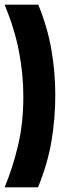

<svg xmlns="http://www.w3.org/2000/svg" viewBox="-20 -718 275 823"><path d="M0 -698H144Q184 -600 200.5 -504Q217 -408 217 -309Q217 -210 200.5 -112.5Q184 -15 143 85H0Q35 0 57.5 -95Q80 -190 80 -304Q80 -400 61.5 -496.5Q43 -593 0 -698Z"/></svg>

Font: Bricolage Grotesque 96pt Condensed Bricolage Grotesque 48pt Condensed Regular
Style: Bold
Weight: 700
Width: 3
Designer: Mathieu Triay
Foundry: Atelier Triay
Version: Version 1.001; ttfautohint (v1.8.4.7-5d5b);gftools[0.9.33.de